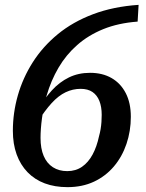

<svg xmlns="http://www.w3.org/2000/svg" viewBox="-20 -761 600 791"><path d="M258 10Q206 10 164.5 -5.5Q123 -21 93.5 -51.5Q64 -82 48.5 -125Q33 -168 33 -222Q33 -296 53.5 -368Q74 -440 115 -504.5Q156 -569 218 -620Q280 -671 363.5 -702.5Q447 -734 551 -741L547 -672Q467 -666 405.5 -641Q344 -616 298 -575.5Q252 -535 221 -482Q190 -429 172 -367Q165 -343 160.5 -319.5Q156 -296 153 -274Q150 -252 148.5 -231.5Q147 -211 147 -193Q147 -149 160 -118.5Q173 -88 198 -72Q223 -56 257 -56Q292 -56 318 -74Q344 -92 361.5 -124.5Q379 -157 388 -200Q392 -214 394.5 -229Q397 -244 398 -259Q399 -274 399 -288Q399 -321 389.5 -345Q380 -369 361 -382Q342 -395 312 -395Q280 -395 250.5 -381Q221 -367 193 -336.5Q165 -306 134 -257L136 -308Q162 -354 193.5 -388.5Q225 -423 264 -442Q303 -461 351 -461Q402 -461 439.5 -439.5Q477 -418 498 -377.5Q519 -337 519 -280Q519 -221 501 -168Q483 -115 449 -75Q415 -35 367 -12.5Q319 10 258 10Z"/></svg>

Font: Roboto Serif Medium
Style: Italic
Weight: 500
Italic angle: -10°
Designer: Greg Gazdowicz
Foundry: Commercial Type
Version: Version 1.008